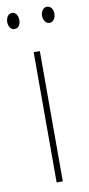

<svg xmlns="http://www.w3.org/2000/svg" viewBox="-94 -796 355 765"><g transform="rotate(-10 83.5 -414.0)"><path d="M96 -66H71V-593H96ZM-12 -729Q-12 -742 -5.5 -752Q1 -762 13 -762Q24 -762 30.5 -752.5Q37 -743 37 -729Q37 -715 30.5 -706Q24 -697 13 -697Q1 -697 -5.5 -706.5Q-12 -716 -12 -729ZM129 -730Q129 -743 136 -752.5Q143 -762 154 -762Q165 -762 172 -753Q179 -744 179 -730Q179 -716 172 -706.5Q165 -697 154 -697Q143 -697 136 -707Q129 -717 129 -730Z"/></g></svg>

Font: Noto Sans Malayalam UI ExtraCondensed Thin
Style: Regular
Weight: 100
Width: 2
Designer: Jelle Bosma - Monotype Design Team
Foundry: Monotype Imaging Inc.
Version: Version 2.104; ttfautohint (v1.8.4.7-5d5b)